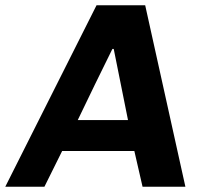

<svg xmlns="http://www.w3.org/2000/svg" viewBox="-66 -706 772 726"><path d="M442 -135 473 0H635L483 -686H299L-46 0H102L169 -135ZM359 -521H364L418 -252H228C271 -342 315 -432 359 -521Z"/></svg>

Font: Chivo
Style: Bold Italic
Weight: 700
Italic angle: -8°
Designer: Hector Gatti
Foundry: Omnibus-Type
Version: Version 1.003;PS 001.003;hotconv 1.0.70;makeotf.lib2.5.58329